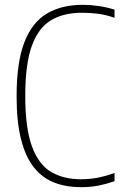

<svg xmlns="http://www.w3.org/2000/svg" viewBox="-20 -769 505 798"><path d="M317 9Q255.5 9 206 -10Q156.5 -29 121.5 -72.5Q86.5 -116 67.8 -188.8Q49 -261.5 49 -369Q49 -510.5 81.5 -593.8Q114 -677 175.5 -713Q237 -749 324 -749Q356.5 -749 390.2 -744Q424 -739 456 -729V-695Q418.5 -708 386.2 -712Q354 -716 320 -716Q244.5 -716 192 -684.8Q139.5 -653.5 112.2 -578.2Q85 -503 85 -371Q85 -235.5 113 -160Q141 -84.5 192.8 -54.2Q244.5 -24 316 -24Q352 -24 385 -30.2Q418 -36.5 456 -50V-16Q427 -5.5 392 1.8Q357 9 317 9Z"/></svg>

Font: Encode Sans Condensed Thin
Style: Regular
Weight: 100
Width: 3
Designer: Multiple Designers
Foundry: Impallari Type
Version: Version 3.002